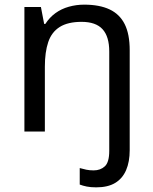

<svg xmlns="http://www.w3.org/2000/svg" viewBox="-20 -566 658 826"><path d="M394 240Q370 240 353 236.5Q336 233 323 228V157Q337 161 351 164Q365 167 383 167Q412 167 431 149.5Q450 132 450 83V-344Q450 -409 421 -440.5Q392 -472 331 -472Q272 -472 237 -450Q202 -428 187.5 -385Q173 -342 173 -279V0H85V-536H156L170 -463H175Q193 -491 218.5 -509.5Q244 -528 276 -537Q308 -546 342 -546Q408 -546 451.5 -525.5Q495 -505 516.5 -462Q538 -419 538 -350V80Q538 130 522.5 166Q507 202 475.5 221Q444 240 394 240Z"/></svg>

Font: Noto Sans Myanmar
Style: Regular
Weight: 400
Designer: Monotype Design Team
Foundry: Monotype Imaging Inc.
Version: Version 2.107